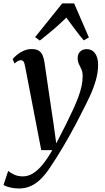

<svg xmlns="http://www.w3.org/2000/svg" viewBox="-64 -826 596 1094"><path d="M78.5 -450Q75 -469 69.5 -476Q64 -483 55 -483Q46.5 -483 38 -478.2Q29.5 -473.5 19 -464L8 -489Q15.5 -499 31.5 -512.5Q47.5 -526 69.5 -536.2Q91.5 -546.5 116.5 -546.5Q141.5 -546.5 156 -537.8Q170.5 -529 178 -512.5Q185.5 -496 189 -473Q195 -431.5 201.5 -387.8Q208 -344 214.5 -299Q221 -254 227.8 -209.2Q234.5 -164.5 241 -121.5L256.5 -9L312 -117.5Q334.5 -163 352 -200.8Q369.5 -238.5 381.8 -271.5Q394 -304.5 400.5 -334Q407 -363.5 407 -392Q407 -415.5 399.8 -431.2Q392.5 -447 385.5 -461.5Q378.5 -476 378.5 -495Q378.5 -518.5 392.8 -532.2Q407 -546 429.5 -546Q451.5 -546 466 -534.2Q480.5 -522.5 487.8 -502.2Q495 -482 495 -456.5Q495 -413.5 481.8 -367.8Q468.5 -322 447 -276Q425.5 -230 401.5 -184Q385 -150.5 366.8 -116.5Q348.5 -82.5 330 -49.2Q311.5 -16 292.8 15.2Q274 46.5 256.5 74.2Q239 102 223 125.5Q198.5 163.5 171.5 191Q144.5 218.5 113 233.2Q81.5 248 44 248Q19 248 -5 242.5Q-29 237 -44 228.5L-17.5 148Q-7.5 156.5 14.5 167.8Q36.5 179 66 179Q96 179 123.8 162Q151.5 145 178.8 111.8Q206 78.5 234 29.5H171ZM163 -595 136 -614.5 290.5 -806.5H358.5L442.5 -612.5L413 -596Q388 -625.5 364 -658Q340 -690.5 314 -725.5Q280.5 -692.5 242.8 -660.2Q205 -628 163 -595Z"/></svg>

Font: Merriweather 72pt Medium
Style: Italic
Weight: 500
Italic angle: -7.8°
Version: Version 2.101